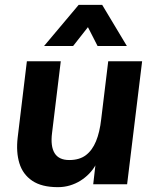

<svg xmlns="http://www.w3.org/2000/svg" viewBox="-20 -761 656 793"><path d="M567 -508 505 0H365L374 -78Q364 -60 348 -43.5Q332 -27 312 -14.5Q292 -2 268.5 5Q245 12 219 12Q152 12 113 -14.5Q74 -41 60 -87Q46 -133 53 -193L91 -508H231L195 -212Q188 -157 205.5 -128.5Q223 -100 266 -100Q308 -100 334.5 -120Q361 -140 376.5 -177.5Q392 -215 398 -269L427 -508ZM162 -571 305 -741H402L504 -571H383L316 -702H385L282 -571Z"/></svg>

Font: Inclusive Sans
Style: Bold Italic
Weight: 700
Italic angle: -7°
Designer: Olivia King
Foundry: Olivia King
Version: Version 2.004